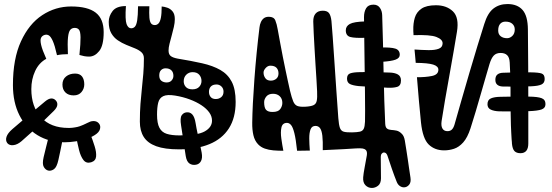

<svg xmlns="http://www.w3.org/2000/svg" viewBox="-20 -737 2730 950"><path d="M300 -33Q223 -33 165.5 -68.2Q108 -103.5 76 -167Q44 -230.5 44 -316Q44 -446 83.8 -532.5Q123.5 -619 189 -662Q254.5 -705 332 -705Q414 -705 453.5 -674.5Q493 -644 493 -578Q493 -512 471 -484.5Q449 -457 421 -457Q407.5 -457 396.2 -459.2Q385 -461.5 373 -465Q379 -524 378.5 -552.5Q378 -581 370.8 -590Q363.5 -599 350 -599Q336 -599 327.8 -589.5Q319.5 -580 316.5 -552.2Q313.5 -524.5 316 -469Q302.5 -469 288.2 -467.8Q274 -466.5 262 -464Q251 -513 240.8 -535.2Q230.5 -557.5 220.5 -562.5Q210.5 -567.5 200 -564Q188 -560 183 -549.5Q178 -539 183.5 -514.8Q189 -490.5 209 -446Q173 -426.5 154 -385.8Q135 -345 135 -296Q135 -209 182.8 -156.5Q230.5 -104 319 -104Q323.5 -104 329 -104.2Q334.5 -104.5 339 -105Q346 -106 351.5 -106.8Q357 -107.5 363 -109Q369 -110.5 374.2 -112.2Q379.5 -114 384 -116Q386.5 -117 389 -118Q391.5 -119 394.2 -120.2Q397 -121.5 400 -123Q402.5 -124 405 -125.2Q407.5 -126.5 410 -127.8Q412.5 -129 415 -130Q419.5 -132.5 426.5 -135.2Q433.5 -138 443 -138Q457.5 -138 466.8 -129Q476 -120 476 -108Q476 -89.5 458.5 -75.5Q441 -61.5 413.8 -52Q386.5 -42.5 356.2 -37.8Q326 -33 300 -33ZM349 -655Q350 -650 349.5 -646Q349 -642 349 -638Q348.5 -632 342.5 -629.5Q336.5 -627 329 -626Q318.5 -624.5 312.5 -629.5Q306.5 -634.5 304 -641Q304 -645 303.5 -649Q303 -653 303 -655Q304 -662 310.2 -667Q316.5 -672 326 -672Q336 -671.5 342.2 -666.8Q348.5 -662 349 -655ZM41 -98Q78 -129.5 119.2 -164.8Q160.5 -200 203 -235Q220.5 -249.5 233.8 -249.8Q247 -250 256 -240Q265 -230.5 263.5 -217.2Q262 -204 246 -188Q219.5 -162 193.5 -136.8Q167.5 -111.5 140.8 -86.8Q114 -62 86 -38Q66 -21 46.2 -18.8Q26.5 -16.5 16 -29Q6.5 -42 12.2 -60Q18 -78 41 -98ZM344.5 -265Q318.5 -265 303.8 -279.5Q289 -294 289 -318.5Q289 -344 306.8 -358.5Q324.5 -373 351.5 -373Q374.5 -373 385.8 -358.8Q397 -344.5 397 -319.5Q397 -298 383.2 -281.5Q369.5 -265 344.5 -265ZM427 -74Q439 -43 448.2 -13.5Q457.5 16 455.5 37.5Q453.5 59 431 66Q407 73 393 55Q379 37 371.2 5.5Q363.5 -26 357 -59ZM288 -37Q283.5 -13 278.5 10Q273.5 33 269 54Q261 90.5 246.8 100.2Q232.5 110 219 107Q205.5 104 196.8 89.2Q188 74.5 196 40Q202 14.5 208 -9.2Q214 -33 220 -57ZM138 -578Q142.5 -576 145.8 -573.2Q149 -570.5 152 -568Q156.5 -564.5 155.2 -558.2Q154 -552 150 -545Q145 -536 137.5 -534Q130 -532 123 -534Q121 -535.5 118.8 -536.8Q116.5 -538 114.5 -539Q112.5 -540 111 -541Q106 -545.5 105.5 -553.8Q105 -562 111 -570Q117 -577.5 124.5 -579.8Q132 -582 138 -578Z M757 -170Q757 -127 768.8 -104.8Q780.5 -82.5 805 -74.8Q829.5 -67 868 -67Q958 -67 993.2 -87Q1028.5 -107 1029 -139Q1029.5 -160.5 1015.8 -180Q1002 -199.5 977.2 -216Q952.5 -232.5 919.2 -245Q886 -257.5 847 -264Q807 -270.5 787.8 -261.2Q768.5 -252 762.8 -228.8Q757 -205.5 757 -170ZM804.5 -329Q820.5 -329 829.2 -339Q838 -349 838 -361.5Q838 -379.5 827.8 -389.2Q817.5 -399 799 -399Q786 -399 777 -390.2Q768 -381.5 768 -363.5Q768 -345.5 778.5 -337.2Q789 -329 804.5 -329ZM932 -295Q954 -295 965.5 -307.2Q977 -319.5 977 -336.5Q977 -354 966 -367Q955 -380 933 -380Q914.5 -380 901.8 -367.5Q889 -355 889 -335Q889 -318 899.8 -306.5Q910.5 -295 932 -295ZM1047.5 -247Q1063.5 -247 1074.8 -256.5Q1086 -266 1086 -283.5Q1086 -299 1075.8 -309Q1065.5 -319 1051.5 -319Q1033 -319 1023.5 -309.2Q1014 -299.5 1014 -282.5Q1014 -267 1022.5 -257Q1031 -247 1047.5 -247ZM845 -642Q845 -624.5 840.2 -603.5Q835.5 -582.5 829.5 -561Q823.5 -539.5 818.8 -520.5Q814 -501.5 814 -487Q814 -468.5 824.5 -460Q835 -451.5 859 -447Q926.5 -436 979.8 -424Q1033 -412 1070 -391Q1107 -370 1126.5 -332.8Q1146 -295.5 1146 -233Q1146 -154 1112.5 -101.8Q1079 -49.5 1016.2 -23.8Q953.5 2 866 2Q795.5 2 753 -13.5Q710.5 -29 691.2 -59.5Q672 -90 672 -135Q672 -183 675 -222.8Q678 -262.5 682 -298.8Q686 -335 689 -371.5Q692 -408 692 -449Q692 -467.5 679.5 -478.8Q667 -490 647 -498Q627 -506 605 -515Q583 -524 563 -537.5Q543 -551 530.5 -572.8Q518 -594.5 518 -629Q518 -657.5 537 -682.2Q556 -707 603 -707Q598.5 -639 606.2 -618Q614 -597 629 -597Q640 -597 647.5 -605Q655 -613 658.8 -636.2Q662.5 -659.5 663 -706Q676.5 -706 691 -706Q705.5 -706 719 -706Q717.5 -670 719.2 -649.8Q721 -629.5 727.5 -621.2Q734 -613 746 -613Q756.5 -613 764.2 -621Q772 -629 776 -649Q780 -669 780 -705Q793 -704 808.2 -698.8Q823.5 -693.5 834.2 -680.2Q845 -667 845 -642ZM948 -127Q952 -102 957.5 -77.2Q963 -52.5 968.5 -28.2Q974 -4 978 19Q982.5 45 974.5 60Q966.5 75 950 78Q931.5 81.5 917.5 72Q903.5 62.5 899 35Q895 11.5 890.8 -17.8Q886.5 -47 882.5 -73.8Q878.5 -100.5 876 -116Q870 -153.5 879 -166.5Q888 -179.5 902 -181Q919.5 -183.5 931.2 -171Q943 -158.5 948 -127ZM761 -504Q757.5 -504 754.2 -504Q751 -504 747.5 -504Q744 -504 740 -504Q728 -504 723 -514.8Q718 -525.5 718 -541Q718 -561.5 725 -571.2Q732 -581 747 -581Q751.5 -581 755.5 -581Q759.5 -581 764 -581Q776 -581 782 -571.2Q788 -561.5 788 -542Q788 -524 781.2 -514Q774.5 -504 761 -504ZM777 -552Q777 -552 777 -552Q777 -552 777 -552Q777 -552 777 -552Q777 -552 777 -552Q777 -552 777 -552Q777 -552 777 -552Q777 -552 777 -552Q777 -552 777 -552Z M1886 -125Q1887 -106.5 1895 -100.8Q1903 -95 1915.2 -94.2Q1927.5 -93.5 1941.5 -90.8Q1955.5 -88 1968 -75Q1973.5 -70 1977.2 -61.8Q1981 -53.5 1983 -42Q1987 -17 1990.8 6.5Q1994.5 30 1997.8 52.2Q2001 74.5 2004.2 96.8Q2007.5 119 2011 142Q2014.5 165.5 2003.8 177.8Q1993 190 1978.5 190Q1968 190 1958.2 183.2Q1948.5 176.5 1943 163Q1931 133 1919.2 99Q1907.5 65 1897 33Q1894 24.5 1889.5 21Q1885 17.5 1880 17.5Q1873.5 17.5 1868.8 23.2Q1864 29 1864 39Q1864 64.5 1864.5 93.8Q1865 123 1865 145Q1865 170.5 1850.8 181.8Q1836.5 193 1820 193Q1801.5 193 1788.2 179.5Q1775 166 1777 140Q1778.5 121 1784.2 91.5Q1790 62 1795 32Q1798 13 1790 5Q1784.5 -0.5 1774.2 -2.2Q1764 -4 1742.2 -2.8Q1720.5 -1.5 1681 1Q1641.5 3.5 1577 6Q1578 -38.5 1575 -64.8Q1572 -91 1563.8 -102.5Q1555.5 -114 1541 -114Q1523 -114 1516.5 -96.8Q1510 -79.5 1510.2 -51.8Q1510.5 -24 1513 8Q1496.5 8 1481.2 8.5Q1466 9 1450 9Q1444 -48.5 1436.5 -78.2Q1429 -108 1420 -118.5Q1411 -129 1400 -129Q1377.5 -129 1372.5 -106.2Q1367.5 -83.5 1372 -51.5Q1376.5 -19.5 1382 9Q1356 9 1332.8 7Q1309.5 5 1290.2 -1.8Q1271 -8.5 1257 -23Q1240 -41 1233.8 -68Q1227.5 -95 1228 -130Q1228.5 -170 1231.2 -225.8Q1234 -281.5 1238.8 -345.8Q1243.5 -410 1250 -475.8Q1256.5 -541.5 1264 -602Q1265.5 -615.5 1270.8 -627.5Q1276 -639.5 1285.5 -646.8Q1295 -654 1310 -654Q1335 -654 1342.2 -636.2Q1349.5 -618.5 1354 -592Q1360.5 -556.5 1366.8 -522.2Q1373 -488 1379.5 -455.5Q1386 -423 1392.2 -393Q1398.5 -363 1404.2 -336.5Q1410 -310 1415 -288Q1423.5 -253 1430.8 -235.5Q1438 -218 1451.2 -212.8Q1464.5 -207.5 1491 -209Q1518 -210.5 1531 -216.5Q1544 -222.5 1547.2 -238.2Q1550.5 -254 1549 -285Q1548 -309 1545.8 -344Q1543.5 -379 1541 -419.2Q1538.5 -459.5 1536.2 -499.2Q1534 -539 1532.2 -573.2Q1530.5 -607.5 1530 -630Q1529.5 -656.5 1541.8 -670.2Q1554 -684 1577 -684Q1599 -684 1608 -672Q1617 -660 1620 -633Q1622.5 -607 1626.2 -554.5Q1630 -502 1634.5 -434Q1639 -366 1644 -292.8Q1649 -219.5 1654 -152Q1656.5 -119 1662 -104Q1667.5 -89 1681.2 -85.2Q1695 -81.5 1722 -82Q1747 -82.5 1760.5 -85.5Q1774 -88.5 1779.5 -99.5Q1785 -110.5 1786 -135Q1786.5 -149 1786.5 -189Q1786.5 -229 1785.8 -285.2Q1785 -341.5 1784.2 -406Q1783.5 -470.5 1782.5 -534.2Q1781.5 -598 1781 -652Q1781 -678.5 1791.5 -696.2Q1802 -714 1828 -714Q1849 -714 1859.8 -698.2Q1870.5 -682.5 1871 -662Q1873.5 -597 1875 -523.5Q1876.5 -450 1878 -377Q1879.5 -304 1881.5 -239Q1883.5 -174 1886 -125ZM1572 -597Q1559.5 -597 1550.8 -609.2Q1542 -621.5 1542 -641Q1542 -652 1553.2 -659Q1564.5 -666 1579 -666Q1593.5 -666 1602.2 -656.8Q1611 -647.5 1611 -630Q1611 -614 1602 -605.5Q1593 -597 1572 -597ZM1578 -510Q1564 -510 1556.5 -516.8Q1549 -523.5 1549 -536.5Q1549 -561.5 1558.8 -570.2Q1568.5 -579 1584.5 -579Q1603.5 -579 1611.8 -569.5Q1620 -560 1620 -544.5Q1620 -528 1607.8 -519Q1595.5 -510 1578 -510ZM1328.5 -183Q1356.5 -183 1366.8 -197.5Q1377 -212 1377 -228Q1377 -248.5 1364.2 -260.8Q1351.5 -273 1331 -273Q1309 -273 1298 -259.8Q1287 -246.5 1287 -231.5Q1287 -204 1296.5 -193.5Q1306 -183 1328.5 -183ZM1320 -338Q1335.5 -338 1346.8 -347.2Q1358 -356.5 1358 -373.5Q1358 -391 1348.2 -401.5Q1338.5 -412 1317.5 -412Q1305 -412 1294.5 -400.5Q1284 -389 1284 -378Q1284 -362.5 1292.8 -350.2Q1301.5 -338 1320 -338ZM1833 -218Q1833 -218 1833 -218Q1833 -218 1833 -218Q1833 -218 1833 -218Q1833 -218 1833 -218Q1833 -218 1833 -218Q1833 -218 1833 -218Q1833 -218 1833 -218Q1833 -218 1833 -218ZM1829 -351Q1829 -351 1829 -351Q1829 -351 1829 -351Q1829 -351 1829 -351Q1829 -351 1829 -351Q1829 -351 1829 -351Q1829 -351 1829 -351Q1829 -351 1829 -351Q1829 -351 1829 -351ZM1759 -380Q1797.5 -381 1834 -380.2Q1870.5 -379.5 1907 -378Q1932.5 -377.5 1948.2 -368.8Q1964 -360 1964 -339Q1964 -313 1945.2 -307.2Q1926.5 -301.5 1897 -303Q1863.5 -304.5 1823.2 -306.8Q1783 -309 1755 -311Q1726 -314 1711.5 -321.2Q1697 -328.5 1697 -348Q1697 -368.5 1712.8 -374Q1728.5 -379.5 1759 -380ZM1862 -502Q1914 -503.5 1936 -496.5Q1958 -489.5 1958 -466Q1958 -449.5 1937 -441.8Q1916 -434 1868 -431ZM1787 -550Q1735.5 -548 1713.2 -554Q1691 -560 1691 -587Q1691 -607.5 1711 -618.5Q1731 -629.5 1787 -631Z M2178 7Q2131 7 2101.2 -22Q2071.5 -51 2063 -131Q2058 -180.5 2052.8 -238.2Q2047.5 -296 2043 -355Q2084.5 -354.5 2116.8 -361Q2149 -367.5 2149 -392Q2149 -409.5 2123.2 -417.5Q2097.5 -425.5 2037 -426Q2035.5 -444 2034 -460.2Q2032.5 -476.5 2031 -492Q2068.5 -489.5 2100 -489Q2131.5 -488.5 2150.8 -495.8Q2170 -503 2170 -523Q2170 -542 2139.5 -554Q2109 -566 2026 -563Q2026 -567.5 2025.8 -571.5Q2025.5 -575.5 2025.2 -579.2Q2025 -583 2025 -587Q2024 -621.5 2032.5 -649.5Q2041 -677.5 2065.5 -694.2Q2090 -711 2137 -711Q2189.5 -711 2221 -680.8Q2252.5 -650.5 2241 -580Q2234.5 -540.5 2224.8 -484Q2215 -427.5 2203.8 -365Q2192.5 -302.5 2182.2 -243.2Q2172 -184 2165 -138Q2161.5 -114 2169.2 -101Q2177 -88 2194 -88Q2207.5 -88 2215.8 -96Q2224 -104 2229 -121Q2243 -170 2262 -236.8Q2281 -303.5 2302 -374.8Q2323 -446 2342.5 -510.2Q2362 -574.5 2376 -618Q2392.5 -672 2421.2 -694.5Q2450 -717 2491 -717Q2540 -717 2565.8 -687.5Q2591.5 -658 2592 -591Q2593 -503.5 2593.5 -406.2Q2594 -309 2594 -211.8Q2594 -114.5 2594 -27Q2594 -3 2584.2 9Q2574.5 21 2555 21Q2535.5 21 2525.5 10.5Q2515.5 0 2513 -27Q2513 -30 2512.8 -33.2Q2512.5 -36.5 2512.2 -40Q2512 -43.5 2511.5 -47Q2511 -55.5 2510.5 -64.2Q2510 -73 2509.5 -82Q2509 -90.5 2508.8 -98.8Q2508.5 -107 2508 -116Q2507.5 -143 2506.8 -172Q2506 -201 2506 -230Q2506 -240 2506 -249.2Q2506 -258.5 2506 -268Q2506 -275.5 2506 -282.5Q2506 -289.5 2506 -297Q2506 -329.5 2504.8 -366.5Q2503.5 -403.5 2502 -428Q2500.5 -453.5 2489 -464.2Q2477.5 -475 2457 -475Q2435.5 -475 2423.2 -462.2Q2411 -449.5 2402 -420Q2395.5 -398.5 2384.5 -360.2Q2373.5 -322 2360.2 -276Q2347 -230 2333.5 -184.5Q2320 -139 2308 -102Q2293 -56 2272 -32.5Q2251 -9 2226.8 -1Q2202.5 7 2178 7ZM2489 -548Q2503.5 -548 2515.2 -559.5Q2527 -571 2527 -591Q2527 -608.5 2515 -619.2Q2503 -630 2481 -630Q2464.5 -630 2454.8 -619Q2445 -608 2445 -586Q2445 -567.5 2457.2 -557.8Q2469.5 -548 2489 -548ZM2451 -186Q2424 -187 2408 -194.8Q2392 -202.5 2392 -221Q2392 -243 2409 -250.2Q2426 -257.5 2455 -258Q2492 -259 2526.2 -259.2Q2560.5 -259.5 2597 -259Q2640.5 -258.5 2659.8 -251.2Q2679 -244 2679 -222Q2679 -202 2659 -195.2Q2639 -188.5 2597 -187Q2565.5 -186 2524 -185.8Q2482.5 -185.5 2451 -186ZM2467 -309Q2450.5 -309.5 2440.8 -317.5Q2431 -325.5 2431 -342Q2431 -360 2441 -368.2Q2451 -376.5 2469 -377Q2512 -379 2542.8 -379.2Q2573.5 -379.5 2607 -379Q2645.5 -378.5 2660.2 -373.2Q2675 -368 2675 -346Q2675 -326.5 2659.2 -319Q2643.5 -311.5 2608 -310Q2572 -308.5 2537.2 -308.2Q2502.5 -308 2467 -309ZM2108 -601Q2092.5 -600.5 2082.2 -607.5Q2072 -614.5 2072 -631Q2072 -651.5 2079.2 -660.2Q2086.5 -669 2105 -671Q2113.5 -672 2122 -672.8Q2130.5 -673.5 2138.8 -674Q2147 -674.5 2155 -675Q2168.5 -676 2181.8 -670Q2195 -664 2195 -642Q2195 -622 2185.8 -613.2Q2176.5 -604.5 2159 -603Q2145 -601.5 2131.8 -601.2Q2118.5 -601 2108 -601ZM2199 -539Q2199 -539 2199 -539Q2199 -539 2199 -539Q2199 -539 2199 -539Q2199 -539 2199 -539Q2199 -539 2199 -539Q2199 -539 2199 -539Q2199 -539 2199 -539Q2199 -539 2199 -539Q2199 -539 2199 -539Q2199 -539 2199 -539Q2199 -539 2199 -539Q2199 -539 2199 -539ZM2137 -688Q2137 -688 2137 -688Q2137 -688 2137 -688Q2137 -688 2137 -688Q2137 -688 2137 -688Q2137 -688 2137 -688Q2137 -688 2137 -688Q2137 -688 2137 -688Q2137 -688 2137 -688ZM2314 -223Q2314 -223 2314 -223Q2314 -223 2314 -223Q2314 -223 2314 -223Q2314 -223 2314 -223Q2314 -223 2314 -223Q2314 -223 2314 -223Q2314 -223 2314 -223Q2314 -223 2314 -223Z"/></svg>

Font: Kablammo
Style: Regular
Weight: 400
Designer: Travis Kochel, Lizy Gershenzon, Daria Petrova, Ethan Cohen
Foundry: Vectro Type Foundry
Version: Version 1.002